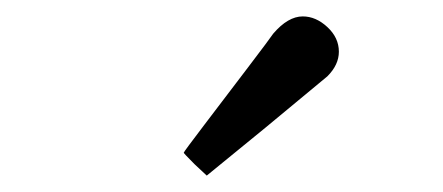

<svg xmlns="http://www.w3.org/2000/svg" viewBox="-20 -719 540 234"><path d="M349 -699Q365 -699 379 -686Q393 -673 393 -656Q393 -640 379 -626Q378 -625 303 -563L232 -505L217 -519Q203 -533 204 -533Q204 -534 229.5 -567.5Q255 -601 282 -636.5Q309 -672 313 -678Q331 -699 349 -699Z"/></svg>

Font: MathJax_Main
Style: Regular
Weight: 400
Version: Version 1.1